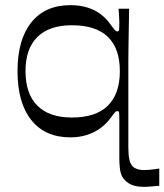

<svg xmlns="http://www.w3.org/2000/svg" viewBox="-20 -519 638 745"><path d="M598 202Q583 203 567.5 204.5Q552 206 539 206Q509 206 489.5 197.5Q470 189 457 171Q448 157 445.5 136.5Q443 116 443 98Q443 68 443 42.5Q443 17 443 -6.5Q443 -30 443 -56Q443 -76 442 -82Q441 -88 435 -88Q431 -88 426.5 -83.5Q422 -79 409 -61Q393 -39 370 -22Q347 -5 317.5 4.5Q288 14 253 14Q155 14 101.5 -53Q48 -120 48 -243Q48 -365 101.5 -432Q155 -499 253 -499Q289 -499 318.5 -490Q348 -481 370.5 -464Q393 -447 409 -424Q422 -406 426.5 -401.5Q431 -397 435 -397Q441 -397 442 -403.5Q443 -410 443 -432Q443 -444 442 -457.5Q441 -471 440 -485H481Q480 -434 479.5 -397.5Q479 -361 478.5 -333.5Q478 -306 478 -282.5Q478 -259 478 -235.5Q478 -212 478 -182Q478 -126 478 -70Q478 -14 478 52Q478 82 482 100Q486 118 496 128Q511 141 540 141Q549 141 557.5 140Q566 139 576.5 138Q587 137 598 135ZM79 -243Q79 -155 125 -109Q171 -63 259 -63Q352 -63 398.5 -109Q445 -155 445 -243Q445 -331 398.5 -376Q352 -421 259 -421Q171 -421 125 -375.5Q79 -330 79 -243Z"/></svg>

Font: Ojuju Medium
Style: Regular
Weight: 500
Designer: Chisaokwu Joboson, Mirko Velimirovic
Foundry: Udi Foundry
Version: Version 1.000